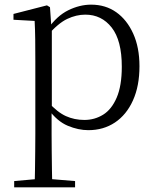

<svg xmlns="http://www.w3.org/2000/svg" viewBox="-20 -546 670 826"><path d="M41 260V233L153 223H182L303 233V260ZM129 260Q130 227 130.5 187.5Q131 148 131.5 106.5Q132 65 132 30V-282Q132 -334 131.5 -376.5Q131 -419 129 -456L38 -461V-486L182 -523L195 -515L201 -430L203 -425V-79L202 -70V30Q202 64 202.5 105.5Q203 147 203.5 187Q204 227 205 260ZM360 14Q317 14 271.5 -5Q226 -24 188 -76H175L187 -107Q227 -63 263.5 -46.5Q300 -30 343 -30Q387 -30 423.5 -52.5Q460 -75 482 -126Q504 -177 504 -259Q504 -372 460.5 -427.5Q417 -483 347 -483Q308 -483 269 -464.5Q230 -446 184 -393L174 -422H186Q225 -478 274 -502Q323 -526 372 -526Q434 -526 480 -493.5Q526 -461 553 -401.5Q580 -342 580 -261Q580 -176 552 -114Q524 -52 474.5 -19Q425 14 360 14Z"/></svg>

Font: Noto Serif JP ExtraLight Light
Style: Regular
Weight: 300
Version: Version 2.003-H1;hotconv 1.1.1;makeotfexe 2.6.0